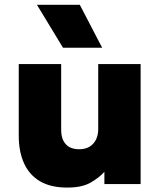

<svg xmlns="http://www.w3.org/2000/svg" viewBox="-20 -790 689 824"><path d="M268.5 15Q197.5 15 151.5 -12.2Q105.5 -39.5 83 -89.5Q60.5 -139.5 60.5 -207V-515H242.5V-232.5Q242.5 -193.5 262 -171.5Q281.5 -149.5 320.5 -149.5Q345.5 -149.5 363.8 -160.2Q382 -171 391.8 -190.5Q401.5 -210 401.5 -235.5V-515H583.5V0H428V-52.5Q405 -27 368.2 -6Q331.5 15 268.5 15ZM250.5 -585 138.5 -769.5H322.5L418.5 -585Z"/></svg>

Font: Geologica Roman ExtraBold
Style: Regular
Weight: 800
Designer: Sindre Bremnes, Frode Helland
Foundry: Monokrom Skriftforlag AS
Version: Version 1.010;gftools[0.9.28]